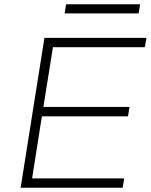

<svg xmlns="http://www.w3.org/2000/svg" viewBox="-20 -883 709 903"><path d="M77 0 189 -705H669L661 -661H229L184 -380H589L582 -336H177L131 -44H564L557 0ZM284 -820 291 -863H639L632 -820Z"/></svg>

Font: Nunito Sans 10pt SemiExpanded ExtraLight
Style: Italic
Weight: 250
Width: 6
Italic angle: -9°
Designer: Vernon Adams
Foundry: Vernon Adams
Version: Version 3.101;gftools[0.9.27]